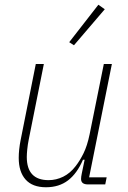

<svg xmlns="http://www.w3.org/2000/svg" viewBox="-20 -778 540 810"><path d="M165 -508 101 -188Q97 -168 95 -148Q93 -128 93 -116Q93 -18 185 -18Q217 -18 246.5 -32.5Q276 -47 299 -77Q317 -100 332.5 -131.5Q348 -163 358 -211L418 -508H452L356 -30H430L424 0H351Q322 0 322 -23Q322 -32 325 -46L337 -104H330Q305 -46 267 -17Q229 12 174 12Q117 12 88 -20.5Q59 -53 59 -112Q59 -129 61 -148Q63 -167 67 -187L131 -508ZM292 -587 272 -600 395 -758 422 -739Z"/></svg>

Font: IBM Plex Sans Cond ExtLt
Style: Italic
Weight: 200
Width: 3
Italic angle: -11°
Designer: Mike Abbink, Paul van der Laan, Pieter van Rosmalen
Foundry: Bold Monday
Version: Version 1.3